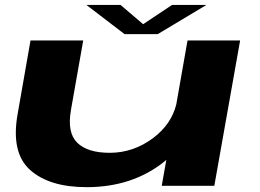

<svg xmlns="http://www.w3.org/2000/svg" viewBox="-20 -749 1050 774"><path d="M632 0 650.5 -104.5Q646.5 -101 642.5 -97.5Q513.5 5.5 329.5 5.5Q178.5 5.5 101 -64.2Q23.5 -134 51 -289L103 -586H315.5L266 -305.5Q250 -214 291.5 -173.5Q333 -133 422.5 -133Q518 -133 598 -193Q670.5 -248 690.5 -327.5L736 -586H948L844 0ZM482 -611.5 328.5 -729H466L557 -651.5L673.5 -729H812L616 -611.5Z"/></svg>

Font: Anybody UltraExpanded Regular
Style: Bold Italic
Weight: 700
Width: 9
Italic angle: -10°
Designer: Tyler Finck
Foundry: Etcetera Type Company
Version: Version 1.010; ttfautohint (v1.8.3) -l 8 -r 50 -G 200 -x 14 